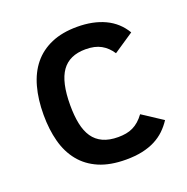

<svg xmlns="http://www.w3.org/2000/svg" viewBox="-103 -624 716 735"><g transform="rotate(-20 255.0 -256.0)"><path d="M481 -76.2Q467.3 -55.2 449.7 -38.3Q432.1 -21.5 408.9 -9.5Q385.7 2.4 356.2 8.8Q326.7 15.1 290 15.1Q225.6 15.1 180.2 -4.4Q134.8 -23.9 106 -59.6Q77.1 -95.2 64 -144.5Q50.8 -193.8 50.8 -253.9Q50.8 -316.4 64.7 -366.9Q78.6 -417.5 107.4 -452.9Q136.2 -488.3 180.7 -507.6Q225.1 -526.9 286.1 -526.9Q351.1 -526.9 398.9 -504.4Q446.8 -481.9 474.1 -436L392.1 -380.9Q375 -407.2 350.1 -421.1Q325.2 -435.1 287.1 -435.1Q221.2 -435.1 190.2 -391.4Q159.2 -347.7 159.2 -253.9Q159.2 -210.9 166 -177.7Q172.9 -144.5 188.2 -122.1Q203.6 -99.6 229 -87.9Q254.4 -76.2 291 -76.2Q308.1 -76.2 323 -78.9Q337.9 -81.5 351.1 -87.9Q364.3 -94.2 376 -104.5Q387.7 -114.7 398.9 -129.9Z"/></g></svg>

Font: Clear Sans Medium
Style: Regular
Weight: 500
Foundry: Intel Corporation
Version: Version 1.00